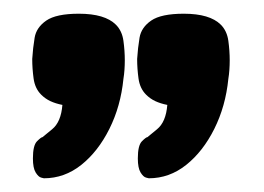

<svg xmlns="http://www.w3.org/2000/svg" viewBox="-20 -711 385 280"><path d="M44 -451Q44 -451 40 -452Q36 -453 32 -459.5Q28 -466 28 -480Q28 -499 34 -505Q40 -511 42 -511Q43 -512 56 -522.5Q69 -533 71 -558Q61 -560 53.5 -563.5Q46 -567 40 -573Q31 -582 29 -596.5Q27 -611 27 -625Q28 -641 30.5 -656Q33 -671 47.5 -681Q62 -691 95 -691Q133 -691 149 -675Q158 -666 160 -651.5Q162 -637 162 -623Q162 -616 161.5 -609Q161 -602 160 -596Q156 -556 139.5 -523Q123 -490 98.5 -470.5Q74 -451 44 -451ZM197 -451Q197 -451 193 -452Q189 -453 185 -459.5Q181 -466 181 -480Q181 -499 187 -505Q193 -511 195 -511Q196 -512 209 -522.5Q222 -533 224 -558Q214 -560 206.5 -563.5Q199 -567 193 -573Q184 -582 182 -596.5Q180 -611 180 -625Q181 -641 183.5 -656Q186 -671 200.5 -681Q215 -691 248 -691Q286 -691 302 -675Q311 -666 313 -651.5Q315 -637 315 -623Q315 -616 314.5 -609Q314 -602 313 -596Q309 -556 292.5 -523Q276 -490 251.5 -470.5Q227 -451 197 -451Z"/></svg>

Font: Fredoka SemiExpanded Medium
Style: Regular
Weight: 500
Width: 6
Designer: Ben Nathan
Foundry: Milena B. Brandão, Ben Nathan
Version: Version 2.001